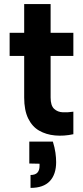

<svg xmlns="http://www.w3.org/2000/svg" viewBox="-20 -660 407 937"><path d="M238 31Q247 60 250.5 85Q254 110 254 131Q254 191 223 224Q192 257 129 257V194Q152 194 162.5 182.5Q173 171 173 150V139L123 138V31ZM98 -500V-640H227V-500H338V-387H227V-184Q227 -145 244 -129Q261 -113 286.5 -112Q312 -111 338 -115V-5Q292 5 248.5 1Q205 -3 171 -22.5Q137 -42 117.5 -82Q98 -122 98 -184V-387H27V-500Z"/></svg>

Font: Albert Sans
Style: Bold
Weight: 700
Designer: Andreas Rasmussen
Foundry: a.Foundry
Version: Version 1.025